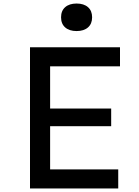

<svg xmlns="http://www.w3.org/2000/svg" viewBox="-20 -1068 790 1088"><path d="M150 0V-800H660V-692H264V-453H610V-353H264V-108H650V0ZM414 -892Q373 -892 349.5 -912.5Q326 -933 326 -970Q326 -1007 349.5 -1027.5Q373 -1048 414 -1048Q455 -1048 478.5 -1027.5Q502 -1007 502 -970Q502 -933 478.5 -912.5Q455 -892 414 -892Z"/></svg>

Font: Martian Mono SemiExpanded
Style: Regular
Weight: 400
Width: 6
Monospace: yes
Designer: Roman Shamin
Foundry: Evil Martians
Version: Version 1.000